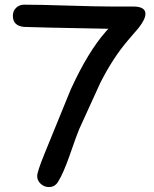

<svg xmlns="http://www.w3.org/2000/svg" viewBox="-20 -756 650 809"><path d="M563.5 -637.7 519 -585.9Q455.6 -511.7 402.3 -406.2L313.5 -211.4Q304.2 -189.9 272.5 -98.6Q247.1 -26.4 225.1 9.3Q211.4 32.2 186 32.2Q166.5 32.2 151.6 18.6Q136.7 4.9 136.7 -14.2Q136.7 -32.7 168 -109.4L277.8 -378.4Q350.6 -538.1 427.2 -624.5L436.5 -634.8L191.4 -639.6L81.5 -642.6Q34.2 -647 34.2 -689.5Q34.2 -710 47.9 -723.1Q61.5 -736.3 82 -736.3Q143.6 -736.3 266.8 -732.4Q390.1 -728.5 451.7 -728.5H541Q592.8 -728.5 592.8 -697.8Q592.8 -674.8 563.5 -637.7Z"/></svg>

Font: Righma Çiddhi
Style: Regular
Weight: 400
Designer: R.S. Wihananto
Foundry: R.S. Wihananto
Version: Version 2.0.1